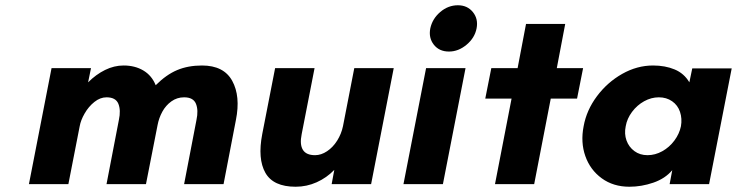

<svg xmlns="http://www.w3.org/2000/svg" viewBox="-20 -700 2802 730"><path d="M176 -441H326L315 -387Q345 -417 379.5 -434Q414 -451 450 -451Q493 -451 525 -432Q557 -413 572 -376Q612 -416 653.5 -433.5Q695 -451 748 -451Q831 -451 863 -392.5Q895 -334 877 -244L830 0H680L727 -244Q735 -281 725 -305.5Q715 -330 680 -330Q653 -330 631.5 -314.5Q610 -299 597 -275Q584 -251 579 -224L535 0H385L432 -244Q440 -281 430 -305.5Q420 -330 385 -330Q361 -330 339 -312.5Q317 -295 302 -269Q287 -243 283 -220L240 0H90Z M977 -190 1026 -441H1176L1127 -190Q1119 -151 1131.5 -130.5Q1144 -110 1178 -110Q1201 -110 1223.5 -125Q1246 -140 1262 -165.5Q1278 -191 1284 -220L1327 -441H1477L1391 0H1241L1251 -54Q1222 -24 1184 -7Q1146 10 1104 10Q1019 10 989 -43Q959 -96 977 -190Z M1600 -441H1750L1664 0H1514ZM1616 -592Q1624 -629 1654 -654.5Q1684 -680 1721 -680Q1757 -680 1778 -654Q1799 -628 1792 -592Q1785 -556 1754 -530Q1723 -504 1687 -504Q1650 -504 1629.5 -530Q1609 -556 1616 -592Z M1925 -325H1825L1848 -441H1948L1980 -609H2129L2097 -441H2197L2174 -325H2074L2011 0H1862Z M2199 -220Q2210 -281 2249.5 -334Q2289 -387 2345.5 -419Q2402 -451 2463 -451Q2509 -451 2545 -436Q2581 -421 2601 -387L2612 -440H2762L2676 0H2526L2536 -53Q2509 -21 2464 -5.5Q2419 10 2373 10Q2312 10 2268 -22Q2224 -54 2205.5 -106.5Q2187 -159 2199 -220ZM2569 -220Q2574 -249 2565.5 -274.5Q2557 -300 2535.5 -315Q2514 -330 2485 -330Q2456 -330 2429 -315Q2402 -300 2383 -274.5Q2364 -249 2359 -220Q2353 -191 2362 -166Q2371 -141 2392 -125.5Q2413 -110 2442 -110Q2471 -110 2498 -125Q2525 -140 2544 -165.5Q2563 -191 2569 -220Z"/></svg>

Font: Teachers[wght] Italic
Style: Regular
Weight: 400
Designer: Alfredo Marco Pradil & Chank Diesel
Version: Version 1.000;Glyphs 3.1.2 (3151)